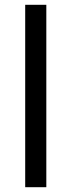

<svg xmlns="http://www.w3.org/2000/svg" viewBox="-20 -780 298 800"><path d="M173 0H85V-760H173Z"/></svg>

Font: Noto Sans Old Sogdian
Style: Regular
Weight: 400
Designer: Monotype Design Team
Foundry: Monotype Imaging Inc.
Version: Version 2.002; ttfautohint (v1.8.4.7-5d5b)